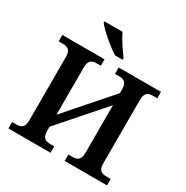

<svg xmlns="http://www.w3.org/2000/svg" viewBox="-205 -1100 1229 1270"><g transform="rotate(30 409.0 -465.5)"><path d="M403 -771H460V-784C431 -822 388 -886 367 -931H229V-921C254 -886 344 -807 403 -771ZM33 0H355V-49H325C291 -49 263 -57 263 -116V-146L555 -479V-116C555 -57 527 -49 493 -49H463V0H786V-49H755C721 -49 692 -56 692 -111V-598C692 -657 720 -665 755 -665H786V-714H463V-665H493C527 -665 555 -657 555 -598V-571L263 -238V-598C263 -657 291 -665 325 -665H355V-714H33V-665H64C97 -665 126 -657 126 -602V-116C126 -57 98 -49 64 -49H33Z"/></g></svg>

Font: Noto Serif SemiBold
Style: Regular
Weight: 600
Designer: Monotype Design Team
Foundry: Monotype Imaging Inc.
Version: Version 2.013